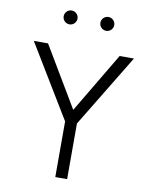

<svg xmlns="http://www.w3.org/2000/svg" viewBox="-109 -1135 958 1215"><g transform="rotate(10 370.0 -528.0)"><path d="M488 -967C512.5 -967 532.5 -987 532.5 -1011.5C532.5 -1036 512.5 -1056 488 -1056C463.5 -1056 443.5 -1036 443.5 -1011.5C443.5 -987 463.5 -967 488 -967ZM252 -967C276.5 -967 296.5 -987 296.5 -1011.5C296.5 -1036 276.5 -1056 252 -1056C227.5 -1056 207.5 -1036 207.5 -1011.5C207.5 -987 227.5 -967 252 -967ZM408 0V-357.5L692 -825H600L370 -438.5L140 -825H48.5L332 -357.5V0Z"/></g></svg>

Font: Spartan
Style: Regular
Weight: 400
Designer: Matt Bailey, Mirko Velimirovic
Foundry: Matt Bailey
Version: Version 1.003